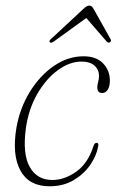

<svg xmlns="http://www.w3.org/2000/svg" viewBox="-20 -644 412 672"><path d="M266 -428.5Q223.5 -428.5 182.2 -398.2Q141 -368 110.5 -315.2Q80 -262.5 70.5 -194.5Q58.5 -105 84.2 -59.5Q110 -14 163 -14Q205.5 -14 246.8 -43.2Q288 -72.5 307 -132.5Q310.5 -144 318 -144Q326.5 -144 323.5 -131.5Q318 -99.5 296 -67.2Q274 -35 237.8 -13.5Q201.5 8 153.5 8Q81.5 8 51.5 -47Q21.5 -102 37.5 -197Q49.5 -265.5 84.2 -322.2Q119 -379 168.2 -413Q217.5 -447 272.5 -447Q317 -447 340.8 -422.2Q364.5 -397.5 364.5 -362.5Q364.5 -341 357 -329.8Q349.5 -318.5 338 -318.5Q320.5 -318.5 320.5 -338Q320.5 -346.5 323.5 -357Q326.5 -367.5 326.5 -378Q326.5 -400.5 310.5 -414.5Q294.5 -428.5 266 -428.5ZM168 -498.5Q158.5 -492 154.5 -496Q150.5 -500 158 -507L272 -613Q284 -624.5 292.5 -624.5Q301.5 -624.5 307.5 -613L367 -507Q371 -500 364.5 -496Q359.5 -493 353.5 -498.5L282 -581Z"/></svg>

Font: Fraunces 72pt Soft Thin
Style: Italic
Weight: 100
Italic angle: -16°
Version: Version 1.000;[0bf87f6ff]